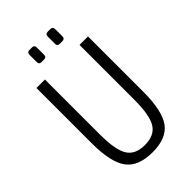

<svg xmlns="http://www.w3.org/2000/svg" viewBox="-260 -955 1056 1056"><g transform="rotate(-45 268.5 -426.5)"><path d="M187 -865H209Q227 -865 227 -845V-790Q227 -771 209 -771H187Q170 -771 170 -790V-845Q170 -865 187 -865ZM330 -865H351Q370 -865 370 -845V-790Q370 -771 351 -771H330Q312 -771 312 -790V-845Q312 -865 330 -865ZM469 -690V-261Q469 -112 424 -50Q379 12 271 12Q160 12 114 -50Q68 -112 68 -261V-690H134V-261Q134 -142 164 -94Q194 -46 268 -46Q342 -46 372.5 -94Q403 -142 403 -261V-690Z"/></g></svg>

Font: exo2condensed_l
Style: Regular
Weight: 300
Width: 3
Designer: Natanael Gama
Version: Version 1.001;PS 001.001;hotconv 1.0.70;makeotf.lib2.5.58329